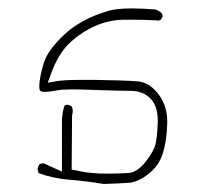

<svg xmlns="http://www.w3.org/2000/svg" viewBox="-20 -282 540 463"><path d="M383.3 11.2Q383.3 -34.7 353 -65.4Q334 -84.5 310.5 -85.9Q276.9 -88.4 207 -89.4Q192.4 -89.4 180.2 -89.4Q133.8 -89.4 117.7 -86.4L95.2 -82.5L103 -104Q120.6 -152.8 148.4 -178.7Q176.3 -204.6 209.2 -219.2Q242.2 -233.9 278.3 -234.4Q284.7 -234.4 290.8 -234.4Q296.9 -234.4 305.7 -234.4Q326.7 -234.4 356.9 -232.9Q359.4 -232.4 360.4 -232.4Q361.3 -232.4 362.3 -232.4Q365.2 -232.9 367.7 -234.4L372.1 -242.2Q372.1 -242.7 372.1 -243.4Q372.1 -244.1 371.8 -245.1Q371.6 -246.1 371.1 -247.6Q368.7 -252.9 360.8 -256.8Q356.9 -258.8 353 -259.3Q322.8 -261.7 298.3 -261.7Q260.7 -261.7 241.7 -255.9Q208 -245.6 188.5 -235.4Q168.9 -225.1 152.8 -213.4Q136.7 -202.1 114.7 -177.7Q92.8 -153.3 85.4 -129.4Q77.6 -103.5 75.2 -83Q74.7 -78.1 74.7 -74.2Q74.7 -65.9 76.7 -63.5Q79.6 -60.5 86.9 -60.5Q98.6 -60.5 117.7 -64Q128.9 -66.4 152.6 -66.4Q176.3 -66.4 221.7 -64.7Q267.1 -63 293.5 -63Q324.2 -63 342.3 -44.9L344.2 -43Q360.4 -24.9 360.4 8.8Q360.4 11.7 360.4 15.1Q358.9 49.8 355 65.9Q351.1 82 332.5 106.4Q311.5 133.8 289.1 135.3Q261.7 136.7 240 136.7Q218.3 136.7 207 135.5Q195.8 134.3 189 133.8Q176.3 131.8 152.8 127L153.8 -3.4Q155.3 -10.3 155.3 -12.9Q155.3 -15.6 155.3 -17.1Q155.3 -18.6 154.8 -20Q153.8 -22.9 152.3 -25.9L145 -29.3Q143.6 -29.3 142.3 -29.3Q141.1 -29.3 138.7 -28.8Q136.2 -28.3 135.7 -27.3Q129.4 -9.8 129.4 11.7V131.8Q85.9 111.8 85.4 111.8Q78.6 111.8 74.7 114.7Q72.3 118.7 70.8 124Q70.8 130.9 73.7 135.7Q108.4 148.4 148.9 151.6Q189.5 154.8 229.5 161.6Q267.1 160.6 291.5 158.7Q312.5 157.2 337.6 137.7Q362.8 118.2 372.1 89.4Q382.3 58.1 383.3 14.2Q383.3 12.7 383.3 11.2Z"/></svg>

Font: NaikaiFont
Style: ExtraLight
Weight: 200
Version: Version 1.89